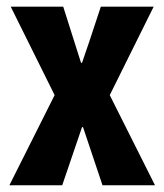

<svg xmlns="http://www.w3.org/2000/svg" viewBox="-20 -548 484 568"><path d="M219.7 -362.3Q220.7 -362.3 222.7 -362.3Q237.3 -403.3 278.3 -528.3Q317.4 -528.3 434.6 -528.3Q402.3 -462.9 304.7 -266.6Q337.9 -200.2 438.5 0Q400.4 0 283.2 0Q268.6 -43 225.6 -171.9Q224.6 -171.9 222.7 -171.9Q208 -128.9 164.1 0Q125 0 7.8 0Q41 -66.4 141.6 -266.6Q109.4 -332 11.7 -528.3Q49.8 -528.3 167 -528.3Q180.7 -486.3 219.7 -362.3Z"/></svg>

Font: Noto Sans Hebrew DECATHLON 
Style: Bold
Weight: 400
Designer: Monotype Design Team
Version: Version 2.000;GOOG;noto-fonts:20170220:a8a215d2e889